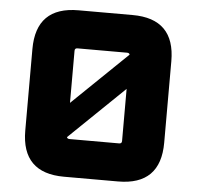

<svg xmlns="http://www.w3.org/2000/svg" viewBox="-50 -741 813 793"><g transform="rotate(5 356.0 -345.0)"><path d="M68 -176V-514Q68 -690 244 -690H468Q644 -690 644 -514V-176Q644 0 468 0H244Q68 0 68 -176ZM242 -306 470 -526Q468 -533 459 -533H253Q242 -533 242 -522ZM242 -164Q244 -157 253 -157H459Q470 -157 470 -168V-384Z"/></g></svg>

Font: Oxanium ExtraBold
Style: Regular
Weight: 800
Designer: Severin Meyer
Version: Version 2.000